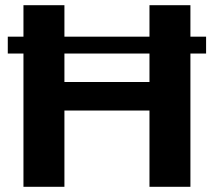

<svg xmlns="http://www.w3.org/2000/svg" viewBox="-20 -720 824 740"><path d="M70.4 -700H228.3V-341.3L193.1 -403.9H589.7L556.1 -341.3V-700H713.9V0H556.1V-359.1L589.7 -294.1H193.1L228.3 -359.1V0H70.4ZM774.3 -578.8V-513.7H10V-578.8Z"/></svg>

Font: Pathway Extreme 8pt Thin
Style: Regular
Weight: 100
Designer: Eduardo Rodriguez Tunni
Foundry: Eduardo Rodriguez Tunni
Version: Version 1.000